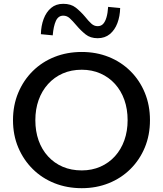

<svg xmlns="http://www.w3.org/2000/svg" viewBox="-20 -972 854 1005"><path d="M408 13Q331 13 265.5 -13Q200 -39 151.5 -87Q103 -135 75.5 -200Q48 -265 48 -343Q48 -421 75.5 -486.5Q103 -552 151.5 -600Q200 -648 265.5 -674Q331 -700 408 -700Q484 -700 549 -674Q614 -648 662.5 -600Q711 -552 738 -486.5Q765 -421 765 -343Q765 -265 738 -200Q711 -135 662.5 -87Q614 -39 549 -13Q484 13 408 13ZM408 -80Q461 -80 505.5 -99.5Q550 -119 582 -154.5Q614 -190 631 -238Q648 -286 648 -343Q648 -401 631 -449Q614 -497 582 -532.5Q550 -568 505.5 -587.5Q461 -607 408 -607Q353 -607 308.5 -587.5Q264 -568 231.5 -532Q199 -496 182 -448Q165 -400 165 -343Q165 -285 182 -237Q199 -189 231.5 -153.5Q264 -118 308.5 -99Q353 -80 408 -80ZM491 -772Q453 -772 428 -792Q403 -812 381 -838Q359 -864 344.5 -877Q330 -890 311 -890Q285 -890 272.5 -862.5Q260 -835 256 -787L194 -793Q195 -837 208.5 -873Q222 -909 247.5 -930.5Q273 -952 311 -952Q351 -952 376 -932.5Q401 -913 424 -886Q444 -861 458.5 -848Q473 -835 491 -835Q509 -835 520 -847Q531 -859 537.5 -881.5Q544 -904 546 -936L609 -930Q608 -887 594.5 -851Q581 -815 555 -793.5Q529 -772 491 -772Z"/></svg>

Font: BioRhyme Medium
Style: Regular
Weight: 500
Designer: Aoife Mooney
Foundry: Aoife Mooney Type
Version: Version 1.600;gftools[0.9.33]